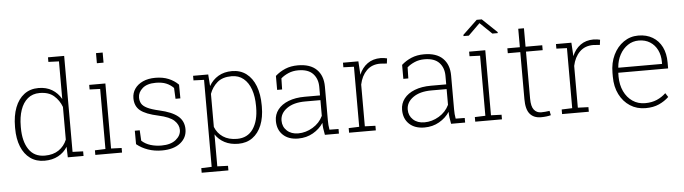

<svg xmlns="http://www.w3.org/2000/svg" viewBox="-54 -1001 5141 1443"><g transform="rotate(-5 2516.5 -279.5)"><path d="M247.6 10.3Q185.1 10.3 140.4 -22Q95.7 -54.2 71.8 -113Q47.9 -171.9 47.9 -252V-262.2Q47.9 -346.2 71.8 -408.2Q95.7 -470.2 140.6 -504.2Q185.5 -538.1 248.5 -538.1Q307.6 -538.1 350.6 -512.2Q393.6 -486.3 419.9 -440.4V-724.1L340.3 -727.1V-761.7H419.9H462.4V-37.6L542 -34.7V0H423.3L420.9 -79.6Q395 -37.6 351.1 -13.7Q307.1 10.3 247.6 10.3ZM252.9 -27.8Q315.9 -27.8 357.9 -56.4Q399.9 -85 419.9 -133.8V-380.4Q400.9 -431.6 361.3 -465.8Q321.8 -500 253.9 -500Q200.2 -500 164.1 -469.7Q127.9 -439.5 109.6 -386Q91.3 -332.5 91.3 -262.2V-252Q91.3 -149.4 132.1 -88.6Q172.9 -27.8 252.9 -27.8Z M630.9 0V-34.7L710.4 -37.6V-490.7L630.9 -493.7V-528.3H752.9V-37.6L832.5 -34.7V0ZM702.6 -685.5V-761.7H752.9V-685.5Z M1132.8 10.3Q1076.2 10.3 1028.1 -6.6Q980 -23.4 942.9 -53.7L942.4 -155.3H979.5L983.9 -76.2Q1012.2 -50.3 1050.8 -38.6Q1089.4 -26.9 1132.8 -26.9Q1202.6 -26.9 1241.5 -58.3Q1280.3 -89.8 1280.3 -131.8Q1280.3 -171.4 1246.8 -202.9Q1213.4 -234.4 1128.9 -252.9Q1035.2 -272.9 994.1 -305.9Q953.1 -338.9 953.1 -399.4Q953.1 -439 974.6 -470.2Q996.1 -501.5 1035.9 -519.8Q1075.7 -538.1 1129.9 -538.1Q1187.5 -538.1 1230.5 -520Q1273.4 -502 1303.7 -471.2L1304.7 -367.7H1268.1L1264.2 -449.7Q1240.7 -474.1 1208.7 -487.3Q1176.8 -500.5 1129.9 -500.5Q1064.5 -500.5 1030 -470.2Q995.6 -439.9 995.6 -400.9Q995.6 -375 1006.8 -355.2Q1018.1 -335.4 1048.8 -320.1Q1079.6 -304.7 1139.2 -291Q1232.9 -270 1277.8 -232.7Q1322.8 -195.3 1322.8 -133.3Q1322.8 -69.8 1272.2 -29.8Q1221.7 10.3 1132.8 10.3Z M1415.5 203.1V168.5L1494.1 165.5V-490.7L1414.6 -493.7V-528.3H1528.8L1535.2 -440.4Q1561.5 -486.3 1605.2 -512.2Q1648.9 -538.1 1708.5 -538.1Q1771 -538.1 1816.2 -504.2Q1861.3 -470.2 1885.3 -408.2Q1909.2 -346.2 1909.2 -262.2V-252Q1909.2 -171.9 1885.3 -113Q1861.3 -54.2 1816.7 -22Q1772 10.3 1709.5 10.3Q1650.4 10.3 1606.4 -12.7Q1562.5 -35.6 1536.6 -75.7V165.5L1617.2 168.5V203.1ZM1703.1 -27.3Q1782.7 -27.3 1824.5 -88.4Q1866.2 -149.4 1866.2 -252V-262.2Q1866.2 -332.5 1847.4 -386Q1828.6 -439.5 1792 -469.7Q1755.4 -500 1702.1 -500Q1633.3 -500 1594 -465.8Q1554.7 -431.6 1536.6 -381.3V-131.8Q1555.7 -83.5 1597.7 -55.4Q1639.6 -27.3 1703.1 -27.3Z M2161.6 10.3Q2088.9 10.3 2046.9 -29.5Q2004.9 -69.3 2004.9 -136.2Q2004.9 -184.1 2033.2 -220.7Q2061.5 -257.3 2113.8 -277.8Q2166 -298.3 2236.8 -298.3H2352.1V-362.3Q2352.1 -423.8 2315.9 -462.2Q2279.8 -500.5 2205.1 -500.5Q2164.6 -500.5 2131.3 -486.3Q2098.1 -472.2 2074.2 -451.2L2072.3 -367.7H2034.7V-473.1Q2067.9 -502.9 2109.9 -520.5Q2151.9 -538.1 2205.6 -538.1Q2298.3 -538.1 2346.4 -491Q2394.5 -443.8 2394.5 -361.3V-106.4Q2394.5 -88.4 2395.8 -70.8Q2397 -53.2 2400.4 -35.6L2468.8 -34.7V0H2362.8Q2356.9 -31.7 2354.5 -49.8Q2352.1 -67.9 2352.1 -91.3Q2322.8 -46.4 2273.2 -18.1Q2223.6 10.3 2161.6 10.3ZM2164.6 -28.3Q2222.2 -28.3 2274.4 -59.6Q2326.7 -90.8 2352.1 -144V-262.7H2236.8Q2149.9 -262.7 2098.6 -226.1Q2047.4 -189.5 2047.4 -134.3Q2047.4 -88.4 2079.8 -58.3Q2112.3 -28.3 2164.6 -28.3Z M2545.4 0V-34.7L2625 -37.6V-490.7L2545.4 -493.7V-528.3H2661.6L2667 -442.4L2667.5 -426.3Q2689.5 -479 2730.5 -508.5Q2771.5 -538.1 2830.1 -538.1Q2842.3 -538.1 2856.9 -535.9Q2871.6 -533.7 2878.4 -531.7L2873.5 -493.2L2824.2 -496.6Q2760.7 -497.1 2720.9 -457.5Q2681.2 -418 2667.5 -352.5V-37.6L2747.1 -34.7V0Z M3113.8 10.3Q3041 10.3 2999 -29.5Q2957 -69.3 2957 -136.2Q2957 -184.1 2985.4 -220.7Q3013.7 -257.3 3065.9 -277.8Q3118.2 -298.3 3189 -298.3H3304.2V-362.3Q3304.2 -423.8 3268.1 -462.2Q3231.9 -500.5 3157.2 -500.5Q3116.7 -500.5 3083.5 -486.3Q3050.3 -472.2 3026.4 -451.2L3024.4 -367.7H2986.8V-473.1Q3020 -502.9 3062 -520.5Q3104 -538.1 3157.7 -538.1Q3250.5 -538.1 3298.6 -491Q3346.7 -443.8 3346.7 -361.3V-106.4Q3346.7 -88.4 3347.9 -70.8Q3349.1 -53.2 3352.5 -35.6L3420.9 -34.7V0H3314.9Q3309.1 -31.7 3306.6 -49.8Q3304.2 -67.9 3304.2 -91.3Q3274.9 -46.4 3225.3 -18.1Q3175.8 10.3 3113.8 10.3ZM3116.7 -28.3Q3174.3 -28.3 3226.6 -59.6Q3278.8 -90.8 3304.2 -144V-262.7H3189Q3102.1 -262.7 3050.8 -226.1Q2999.5 -189.5 2999.5 -134.3Q2999.5 -88.4 3032 -58.3Q3064.5 -28.3 3116.7 -28.3Z M3497.1 0V-34.7L3576.7 -37.6V-490.7L3497.1 -493.7V-528.3H3619.1V-37.6L3698.7 -34.7V0ZM3465.3 -648.4V-657.7L3574.7 -761.7H3612.8L3723.6 -656.2V-648.4H3683.1L3593.3 -734.9L3505.4 -648.4Z M3992.7 9.8Q3938 9.8 3908.9 -24.9Q3879.9 -59.6 3879.9 -136.2V-491.2H3785.6V-528.3H3879.9V-667.5H3922.9V-528.3H4048.8V-491.2H3922.9V-136.2Q3922.9 -77.6 3943.1 -52.2Q3963.4 -26.9 3997.1 -26.9Q4013.2 -26.9 4027.3 -28.3Q4041.5 -29.8 4060.5 -32.2L4067.4 1Q4051.3 5.4 4032.5 7.6Q4013.7 9.8 3992.7 9.8Z M4152.3 0V-34.7L4231.9 -37.6V-490.7L4152.3 -493.7V-528.3H4268.6L4273.9 -442.4L4274.4 -426.3Q4296.4 -479 4337.4 -508.5Q4378.4 -538.1 4437 -538.1Q4449.2 -538.1 4463.9 -535.9Q4478.5 -533.7 4485.4 -531.7L4480.5 -493.2L4431.2 -496.6Q4367.7 -497.1 4327.9 -457.5Q4288.1 -418 4274.4 -352.5V-37.6L4354 -34.7V0Z M4782.2 10.3Q4716.3 10.3 4665.5 -22.5Q4614.7 -55.2 4585.7 -113Q4556.6 -170.9 4556.6 -246.6V-275.4Q4556.6 -351.1 4585.2 -410.4Q4613.8 -469.7 4663.1 -503.9Q4712.4 -538.1 4773.9 -538.1Q4835.9 -538.1 4881.6 -510.7Q4927.2 -483.4 4951.7 -434.1Q4976.1 -384.8 4976.1 -317.4V-272.5H4600.1L4599.6 -243.2Q4600.1 -181.2 4623 -132.3Q4646 -83.5 4687 -55.4Q4728 -27.3 4782.2 -27.3Q4832 -27.3 4870.4 -43.9Q4908.7 -60.5 4938.5 -88.9L4958 -58.6Q4926.3 -28.3 4883.5 -9Q4840.8 10.3 4782.2 10.3ZM4605 -310.1H4933.6V-325.7Q4933.6 -375.5 4914.3 -415Q4895 -454.6 4859.1 -477.5Q4823.2 -500.5 4773.9 -500.5Q4728 -500.5 4691.2 -475.8Q4654.3 -451.2 4631.1 -408.7Q4607.9 -366.2 4603.5 -313Z"/></g></svg>

Font: Roboto Slab ExtraLight
Style: Regular
Weight: 250
Designer: Google
Version: Version 2.000; ttfautohint (v1.8.1.43-b0c9)